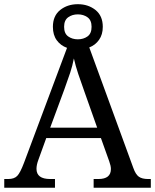

<svg xmlns="http://www.w3.org/2000/svg" viewBox="-20 -882 728 902"><path d="M0 0V-41H18.6Q46.9 -41 61 -55.7Q75.2 -70.3 92.8 -117.2L294.9 -657.2Q264.6 -668 246.6 -692.9Q228.5 -717.8 228.5 -755.9Q228.5 -807.6 262.7 -835Q296.9 -862.3 345.7 -862.3Q394.5 -862.3 428.7 -835Q462.9 -807.6 462.9 -755.9Q462.9 -719.7 445.3 -694.8Q427.7 -669.9 399.4 -659.2L606.4 -92.8Q617.2 -62.5 632.3 -51.8Q647.5 -41 675.8 -41H688.5V0H419.9V-41H442.4Q501 -41 501 -87.9Q501 -95.7 499 -104.5Q497.1 -113.3 493.2 -124L454.1 -233.4H197.3L160.2 -130.9Q151.4 -107.4 151.4 -88.9Q151.4 -41 215.8 -41H238.3V0ZM215.8 -282.2H436.5L376 -453.1Q360.4 -496.1 347.7 -534.2Q335 -572.3 327.1 -607.4Q320.3 -572.3 309.6 -540Q298.8 -507.8 282.2 -461.9ZM345.7 -697.3Q372.1 -697.3 391.1 -710.9Q410.2 -724.6 410.2 -755.9Q410.2 -787.1 391.1 -800.8Q372.1 -814.5 345.7 -814.5Q319.3 -814.5 300.3 -800.8Q281.2 -787.1 281.2 -755.9Q281.2 -724.6 300.3 -710.9Q319.3 -697.3 345.7 -697.3Z"/></svg>

Font: Noto Serif Todhri
Style: Regular
Weight: 400
Designer: Mikhail Merkuryev
Version: Version 1.000; ttfautohint (v1.8.4.7-5d5b)